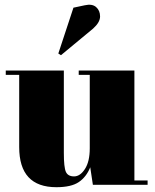

<svg xmlns="http://www.w3.org/2000/svg" viewBox="-20 -770 645 800"><path d="M595 0H367L356 -73Q340 -33 308.5 -11.5Q277 10 215 10Q60 10 60 -157V-458H4V-476H246V-133Q246 -73 254.5 -54Q263 -35 288.5 -35Q314 -35 334 -66Q354 -97 354 -152V-458H308V-476H540V-18H595ZM223 -547 286 -738 333 -748Q364 -755 380.5 -740.5Q397 -726 397 -701.5Q397 -677 368 -651L234 -540Z"/></svg>

Font: Abril Fatface
Style: Regular
Weight: 400
Designer: Veronika Burian, Jos Scaglione
Foundry: TypeTogether
Version: Version 1.001